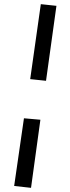

<svg xmlns="http://www.w3.org/2000/svg" viewBox="-20 -780 338 922"><path d="M125 -400 176 -760 251 -752 201 -392ZM48 113 95 -212 174 -205 129 122Z"/></svg>

Font: Andada Pro SemiBold
Style: Italic
Weight: 600
Italic angle: -6.99998°
Designer: Carolina Giovagnoli
Foundry: Huerta Tipografica
Version: Version 3.005